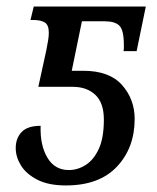

<svg xmlns="http://www.w3.org/2000/svg" viewBox="-20 -556 478 586"><path d="M181 10Q128 10 94 -7.5Q60 -25 44 -51Q28 -77 28 -104Q28 -134 46 -153Q64 -172 104 -172Q102 -113 124.5 -75Q147 -37 190 -37Q217 -37 241.5 -52.5Q266 -68 281.5 -101.5Q297 -135 297 -191Q297 -242 271 -266.5Q245 -291 202 -291H97L121 -401Q124 -416 126.5 -430.5Q129 -445 129 -456Q129 -480 116.5 -487.5Q104 -495 82 -495H73L83 -536H425L397 -400H357Q358 -405 358 -409.5Q358 -414 358 -419Q358 -464 344.5 -477.5Q331 -491 300 -491H230L199 -340H234Q314 -340 352.5 -296.5Q391 -253 391 -193Q391 -105 337 -47.5Q283 10 181 10Z"/></svg>

Font: Noto Serif Condensed
Style: Italic
Weight: 400
Width: 3
Italic angle: -12°
Designer: Monotype Design Team
Foundry: Monotype Imaging Inc.
Version: Version 2.014; ttfautohint (v1.8.4.7-5d5b)